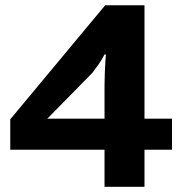

<svg xmlns="http://www.w3.org/2000/svg" viewBox="-20 -719 700 739"><path d="M642.1 -262.2V-142.6H536.1V0H382.3V-142.6H19.5V-259.8L384.8 -698.7H536.1V-262.2ZM382.3 -262.2V-389.6Q382.3 -410.6 383.3 -435.5Q384.3 -460.4 385.5 -481Q386.7 -501.5 387.7 -509.3H382.3Q372.1 -489.3 360.4 -472.7Q348.6 -456.1 335.4 -438.5L162.1 -262.2Z"/></svg>

Font: Lunasima
Style: Bold
Weight: 700
Designer: The DocRepair Project, Monotype Design Team
Foundry: Google
Version: Version 2.009